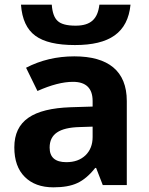

<svg xmlns="http://www.w3.org/2000/svg" viewBox="-20 -801 644 831"><path d="M410.2 -780.8C402.8 -718.8 373 -689.9 307.1 -689.9C269.5 -689.9 243.7 -696.8 229.5 -710.4C214.8 -723.6 206.5 -747.1 204.1 -780.8H70.8C75.2 -717.8 96.2 -672.9 133.3 -646C169.9 -619.1 227.1 -606 304.2 -606C454.1 -606 532.7 -659.2 544.9 -780.8ZM528.8 0V-363.8C528.8 -494.1 448.2 -557.1 301.8 -557.1C225.1 -557.1 155.8 -540.5 92.8 -507.8L142.1 -407.2C201.2 -433.6 252.4 -446.8 295.9 -446.8C352.5 -446.8 380.9 -418.9 380.9 -363.8V-339.8L286.1 -336.9C122.6 -331.1 42 -278.8 42 -163.1C42 -107.9 57.1 -64.9 87.4 -35.2C117.2 -5.4 158.7 9.8 210.9 9.8C253.4 9.8 288.1 3.9 314.9 -8.8C341.3 -21 367.2 -42.5 392.1 -74.2H396L424.8 0ZM380.9 -208C380.9 -175.3 370.6 -148.9 350.1 -128.9C329.1 -108.9 301.8 -99.1 267.1 -99.1C218.8 -99.1 194.8 -120.1 194.8 -162.1C194.8 -220.7 236.8 -248.5 323.2 -251L380.9 -252.9Z"/></svg>

Font: Noto Reveo Sans
Style: Bold
Weight: 700
Designer: Monotype Design team
Foundry: Monotype Imaging Inc.
Version: Version 1.04